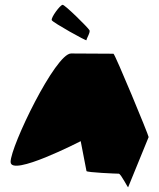

<svg xmlns="http://www.w3.org/2000/svg" viewBox="-20 -785 658 797"><path d="M24 -113C24 -49 315 -199 315 -199L339 -75C340 -69 464 -64 473 -64C482 -64 512 -2 512 -8L597 -216C597 -224 457 -562 451 -562C451 -562 340 -563 275 -563C210 -563 24 -178 24 -113ZM195 -701C200 -691 340 -613 339 -618C338 -624 357 -652 351 -660C346 -670 250 -765 240 -765C230 -765 190 -711 195 -701Z"/></svg>

Font: Ampere
Style: SC
Weight: 400
Version: Version 1